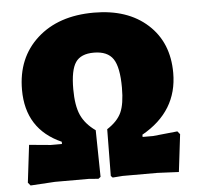

<svg xmlns="http://www.w3.org/2000/svg" viewBox="-49 -709 788 766"><g transform="rotate(-5 344.5 -326.5)"><path d="M43 6 33 -6 51 -156 137 -148H182V-157Q42 -219 42 -377Q42 -505 127 -582Q212 -659 354 -659Q489 -659 569 -586.5Q649 -514 649 -392Q649 -238 505 -157V-148H547L645 -158L655 -146L637 4L551 0H412L372 3L365 -4L367 -191Q409 -218 424.5 -252Q440 -286 440 -351Q440 -433 417.5 -466.5Q395 -500 340 -500Q288 -500 267 -469Q246 -438 246 -362Q246 -296 263 -258Q280 -220 321 -191L324 -4L315 3L276 0H141Z"/></g></svg>

Font: Alegreya Sans SC Black
Style: Regular
Weight: 900
Designer: Juan Pablo del Peral
Foundry: Huerta Tipografica
Version: Version 2.007